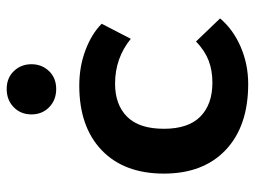

<svg xmlns="http://www.w3.org/2000/svg" viewBox="-114 -638 762 574"><g transform="rotate(-90 267.0 -351.0)"><path d="M35 -242Q35 -361 105 -428Q175 -495 298 -495Q355 -495 404 -476.5Q453 -458 483 -428L438 -341Q380 -388 304 -388Q241 -388 205 -352Q169 -316 169 -242Q169 -169 205.5 -133Q242 -97 307 -97Q344 -97 373.5 -108.5Q403 -120 430 -146L499 -74Q466 -35 414 -12.5Q362 10 303 10Q177 10 106 -57Q35 -124 35 -242ZM212 -638Q212 -670 233.5 -691Q255 -712 288 -712Q321 -712 341.5 -690.5Q362 -669 362 -638Q362 -607 341.5 -585.5Q321 -564 288 -564Q255 -564 233.5 -585Q212 -606 212 -638Z"/></g></svg>

Font: Niramit
Style: Bold
Weight: 700
Designer: Katatrad Aksorn Co.,Ltd.
Foundry: Cadson Demak Co.,Ltd.
Version: Version 1.001; ttfautohint (v1.6)